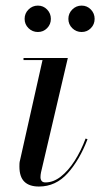

<svg xmlns="http://www.w3.org/2000/svg" viewBox="-20 -672 366 702"><path d="M122.5 10Q87 10 69 -7.8Q51 -25.5 51 -63Q51 -67 51.2 -73.8Q51.5 -80.5 53 -85L135.5 -452.5H66V-460H228L130 -42Q129 -37.5 128.5 -32.8Q128 -28 128 -24Q128 -16 132.2 -10.5Q136.5 -5 146 -5Q175 -5 202.2 -26.2Q229.5 -47.5 252.8 -83.8Q276 -120 293 -165.5L300 -163Q271.5 -88 227.8 -39Q184 10 122.5 10ZM278.5 -555Q258.5 -555 244.2 -569Q230 -583 230 -603Q230 -623 244.2 -637.2Q258.5 -651.5 278.5 -651.5Q298.5 -651.5 312.2 -637.2Q326 -623 326 -603Q326 -583 312.2 -569Q298.5 -555 278.5 -555ZM118.5 -555Q98.5 -555 84.2 -569Q70 -583 70 -603Q70 -623 84.2 -637.2Q98.5 -651.5 118.5 -651.5Q138.5 -651.5 152.2 -637.2Q166 -623 166 -603Q166 -583 152.2 -569Q138.5 -555 118.5 -555Z"/></svg>

Font: Bodoni Moda 28pt
Style: Italic
Weight: 400
Italic angle: -13°
Designer: Owen Earl
Foundry: indestructible type
Version: Version 2.004